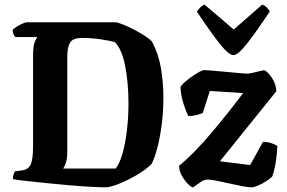

<svg xmlns="http://www.w3.org/2000/svg" viewBox="-20 -799 1223 819"><path d="M435 0Q407 0 362.5 -2.5Q318 -5 267 -9.5Q216 -14 168 -19Q120 -24 84 -28Q48 -32 35 -35Q35 -46 38 -55Q41 -64 44 -68L73 -72Q102 -76 111.5 -98.5Q121 -121 121 -176V-560Q121 -606 129 -622Q137 -638 139 -641H46Q43 -643 38.5 -651.5Q34 -660 34 -671Q39 -678 51.5 -685.5Q64 -693 76.5 -698.5Q89 -704 95 -704H473Q484 -703 506 -694Q528 -685 553 -672Q578 -659 598.5 -645.5Q619 -632 628 -622Q656 -570 666.5 -508.5Q677 -447 677 -383Q677 -324 670 -269Q663 -214 651.5 -170Q640 -126 627 -100Q603 -76 566 -54Q529 -32 492.5 -17Q456 -2 435 0ZM249 -80H473Q491 -102 503 -145.5Q515 -189 521.5 -244Q528 -299 528 -357Q528 -445 514 -517.5Q500 -590 469 -620Q445 -626 408.5 -631.5Q372 -637 328 -637Q290 -637 278.5 -616.5Q267 -596 267 -558V-149Q267 -123 261 -105Q255 -87 249 -80ZM804 0Q796 0 782 -14Q768 -28 756 -49Q744 -70 744 -92Q775 -117 812 -155Q849 -193 886 -237Q923 -281 957 -324Q991 -367 1017 -402L875 -411L845 -317Q836 -313 819 -308.5Q802 -304 783 -304Q773 -324 762 -359Q751 -394 750 -428Q755 -437 769 -449.5Q783 -462 800 -473.5Q817 -485 830.5 -492.5Q844 -500 850 -500Q856 -500 881.5 -498Q907 -496 938.5 -493Q970 -490 997.5 -487.5Q1025 -485 1036 -485Q1044 -485 1060.5 -489Q1077 -493 1091.5 -496.5Q1106 -500 1109 -499Q1124 -491 1140.5 -466Q1157 -441 1159 -410L918 -111L1047 -95L1102 -194Q1122 -194 1138.5 -188Q1155 -182 1163 -176Q1163 -169 1161 -145.5Q1159 -122 1154 -94Q1149 -66 1141 -46Q1131 -36 1114 -25Q1097 -14 1079.5 -7Q1062 0 1052 0Q1038 0 1012.5 -5Q987 -10 958 -16.5Q929 -23 904 -28Q879 -33 866 -33Q852 -33 839 -24.5Q826 -16 804 0ZM976 -564Q961 -564 938 -588.5Q915 -613 885 -655Q855 -697 820 -749Q824 -756 832.5 -765.5Q841 -775 853 -779L977 -673L1098 -779Q1110 -776 1118.5 -766.5Q1127 -757 1131 -750Q1096 -698 1066 -656Q1036 -614 1013 -589Q990 -564 976 -564Z"/></svg>

Font: Texturina 72pt ExtraBold
Style: Regular
Weight: 800
Designer: Guillermo Torres Carreño
Foundry: Omnibus-Type
Version: Version 1.002; ttfautohint (v1.8.3)